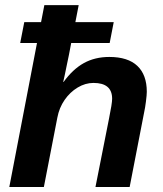

<svg xmlns="http://www.w3.org/2000/svg" viewBox="-20 -745 651 765"><path d="M233.4 -418.5Q270 -469.2 314.2 -493.7Q358.4 -518.1 415.5 -518.1Q489.7 -518.1 527.3 -482.4Q564.9 -446.8 564.9 -379.4Q564.9 -367.2 561.5 -340.6Q558.1 -314 554.7 -299.3L496.6 0H360.4L414.1 -271Q426.8 -333 426.8 -351.6Q426.8 -414.6 352.5 -414.6Q319.8 -414.6 289.3 -396.2Q258.8 -377.9 237.3 -346.7Q215.8 -315.4 208.5 -276.4L154.8 0H17.1L127.4 -573.7H60.5L76.7 -656.7H143.6L156.7 -724.6H293.5L280.3 -656.7H433.1L417 -573.7H263.7Q259.3 -549.8 254.9 -527.6Q250.5 -505.4 246.1 -485.4Q242.7 -467.3 239 -450.7Q235.4 -434.1 231.9 -418.5Z"/></svg>

Font: Arimo
Style: Italic
Weight: 400
Italic angle: -12°
Designer: Steve Matteson
Foundry: Monotype Imaging Inc.
Version: Version 1.33